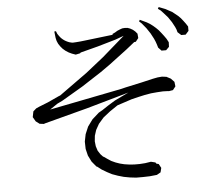

<svg xmlns="http://www.w3.org/2000/svg" viewBox="-59 -930 1117 1018"><g transform="rotate(-5 500.0 -420.5)"><path d="M738.3 -40 750 -37.1 761.7 -15.6 755.9 7.8 735.4 19.5 697.3 23.4 661.1 24.4H625L591.8 20.5L559.6 14.6L529.3 5.9L499 -4.9L472.7 -18.6L446.3 -34.2L424.8 -50.8L422.9 -51.8L419.9 -52.7L396.5 -81.1L379.9 -114.3L371.1 -150.4L370.1 -189.5L377.9 -228.5L394.5 -267.6L420.9 -303.7L457 -335.9L477.5 -347.7L509.8 -369.1L547.9 -392.6L585.9 -411.1L623 -428.7L399.4 -365.2L166 -303.7L163.1 -301.8L139.6 -304.7L120.1 -319.3L106.4 -342.8L112.3 -373L128.9 -387.7L146.5 -395.5L193.4 -414.1L254.9 -442.4L260.7 -444.3L410.2 -551.8L504.9 -627L624 -730.5L578.1 -713.9L483.4 -686.5L389.6 -662.1L385.7 -658.2L362.3 -653.3L342.8 -660.2L326.2 -668L309.6 -678.7L295.9 -690.4L284.2 -704.1L274.4 -718.8L267.6 -734.4L263.7 -751L259.8 -785.2L268.6 -786.1L274.4 -771.5L283.2 -758.8L292 -748L301.8 -739.3L311.5 -732.4L322.3 -726.6L334 -721.7L345.7 -718.8L352.5 -717.8L370.1 -718.8L393.6 -720.7L418.9 -723.6L567.4 -741.2L565.4 -745.1L580.1 -752L592.8 -759.8L606.4 -765.6L620.1 -770.5L633.8 -771.5L648.4 -770.5L662.1 -765.6L675.8 -757.8L687.5 -748L698.2 -735.4L700.2 -711.9L685.5 -693.4L676.8 -692.4L632.8 -657.2L537.1 -585L487.3 -549.8L381.8 -481.4L270.5 -416L242.2 -402.3L210.9 -380.9L202.1 -375L586.9 -451.2L610.4 -457L696.3 -475.6L758.8 -490.2L784.2 -495.1L807.6 -497.1L831.1 -494.1L853.5 -482.4L871.1 -463.9L874 -439.5L859.4 -420.9L835.9 -417L835 -418L805.7 -418.9L774.4 -417L742.2 -414.1L708 -408.2L672.9 -400.4L636.7 -391.6L559.6 -366.2L517.6 -337.9L480.5 -308.6L453.1 -277.3L435.5 -246.1L425.8 -215.8L422.9 -186.5L425.8 -160.2L433.6 -135.7L446.3 -116.2L460.9 -100.6L461.9 -101.6L481.4 -87.9L501 -75.2L522.5 -65.4L544.9 -57.6L568.4 -51.8L594.7 -47.9L621.1 -45.9H649.4L678.7 -47.9L710 -52.7L733.4 -46.9ZM790 -685.5 783.2 -701.2 775.4 -715.8 767.6 -730.5 748 -759.8 725.6 -787.1 711.9 -799.8 716.8 -807.6 752 -791 768.6 -781.2 784.2 -769.5 798.8 -756.8 812.5 -743.2 825.2 -727.5 837.9 -710.9 849.6 -694.3 859.4 -675.8 858.4 -651.4 841.8 -634.8H817.4L800.8 -652.3L795.9 -668.9ZM900.4 -752.9 885.7 -780.3 867.2 -807.6 844.7 -833 832 -846.7 817.4 -857.4 822.3 -866.2 857.4 -852.5 875 -842.8 891.6 -834 906.2 -822.3 920.9 -810.5 934.6 -796.9 946.3 -782.2 958 -766.6 968.8 -750V-726.6L952.1 -708H928.7L910.2 -724.6L906.2 -739.3Z"/></g></svg>

Font: Kurinto Seri
Style: Regular
Weight: 400
Designer: Kurinto was developed by Clint Goss from a range of fonts that are compatible with the SIL Open Font License Version 1.1
Foundry: Clinton F. Goss
Version: Version 2.196; July 25, 2020